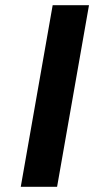

<svg xmlns="http://www.w3.org/2000/svg" viewBox="-20 -720 363 740"><path d="M60 0 183 -700H323L200 0Z"/></svg>

Font: Scada
Style: Bold Italic
Weight: 700
Italic angle: -10°
Version: Version 4.000